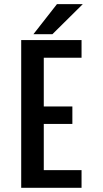

<svg xmlns="http://www.w3.org/2000/svg" viewBox="-20 -890 490 910"><path d="M138.5 -728 250 -870.5H372.5L228.5 -728ZM366.5 -616.5H187.5V-385.5H323V-302.5H187.5V-83.5H366.5V0H80.5V-700H366.5Z"/></svg>

Font: League Mono Condensed Medium
Style: Regular
Weight: 500
Width: 1
Designer: Tyler Finck
Foundry: The League of Moveable Type / Tyler Finck
Version: Version 2.210